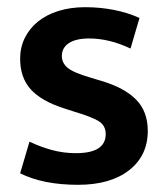

<svg xmlns="http://www.w3.org/2000/svg" viewBox="-20 -504 465 534"><path d="M343 -369Q284 -397 228 -397Q191 -397 171.5 -384Q152 -371 152 -348Q152 -329 168 -315.5Q184 -302 232 -288L262 -279Q326 -260 358.5 -227Q391 -194 391 -140Q391 -71 339 -30.5Q287 10 197 10Q100 10 36 -22L62 -110Q91 -96 123.5 -87Q156 -78 191 -78Q274 -78 274 -131Q274 -155 254.5 -167Q235 -179 188 -193L157 -203Q95 -223 65.5 -255.5Q36 -288 36 -341Q36 -372 49 -398.5Q62 -425 85.5 -444Q109 -463 142.5 -473.5Q176 -484 217 -484Q258 -484 296.5 -476.5Q335 -469 368 -454Z"/></svg>

Font: Mukta Vaani SemiBold
Style: Regular
Weight: 600
Designer: Noopur Datye, Girish Dalvi, Yashodeep Gholap, Pallavi Karambelkar
Foundry: Ek Type
Version: Version 2.538;PS 1.000;hotconv 16.6.51;makeotf.lib2.5.65220;